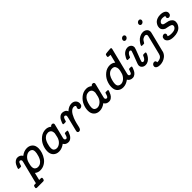

<svg xmlns="http://www.w3.org/2000/svg" viewBox="272 -2079 3664 3664"><g transform="rotate(-45 2104.0 -247.0)"><path d="M44.9 172.9Q48.8 130.9 64 123Q69.8 119.1 84 119.1H116.2L127.9 68.8L231.9 -344.2Q235.8 -360.4 235.8 -368.2Q235.8 -382.3 224.4 -392.1Q212.9 -401.9 200.2 -401.9Q182.1 -401.9 171.6 -381.3Q161.1 -360.8 155 -336.4Q148.9 -312 144 -308.1Q139.2 -304.2 126 -304.2H90.8Q69.8 -304.2 69.8 -316.9Q69.8 -324.7 78.4 -348.9Q86.9 -373 103 -403.1Q119.1 -433.1 148.7 -455.6Q178.2 -478 212.9 -478Q281.7 -478 314.9 -420.9Q388.2 -478 466.8 -478Q533.7 -478 578.9 -436.5Q624 -395 624 -314Q624 -263.2 605.5 -208Q586.9 -152.8 554 -104.5Q521 -56.2 467.5 -25.1Q414.1 5.9 351.1 5.9Q288.1 5.9 241.2 -33.2L204.1 119.1H246.1Q274.9 119.1 274.9 140.1Q274.9 160.2 265.1 180.2Q259.3 193.8 237.3 193.8Q236.8 193.8 235.8 193.8H75.2Q44.9 193.8 44.9 172.9ZM279.8 -163.1Q279.8 -113.3 305.4 -91.6Q331.1 -69.8 363.8 -69.8Q403.8 -69.8 435.3 -91.3Q466.8 -112.8 484.9 -143.3Q502.9 -173.8 514.4 -210.4Q525.9 -247.1 530 -272.9Q534.2 -298.8 534.2 -315.9Q534.2 -362.8 510.5 -382.3Q486.8 -401.9 453.1 -401.9Q403.3 -401.9 358.6 -361.3Q314 -320.8 297.9 -258.8Q297.9 -256.8 292.5 -236.8Q287.1 -216.8 283.4 -198.5Q279.8 -180.2 279.8 -163.1Z M699.7 -157.2Q699.7 -228 730.2 -300Q760.7 -372.1 825.7 -425Q890.6 -478 973.6 -478Q1036.6 -478 1085 -437Q1102.1 -461.9 1128.9 -461.9Q1146 -461.9 1156 -451.9Q1166 -441.9 1166 -426.8Q1166 -421.9 1157.7 -390.1L1091.8 -126Q1088.9 -116.2 1088.9 -105Q1088.9 -89.8 1099.9 -79.8Q1110.8 -69.8 1123.5 -69.8Q1141.6 -69.8 1152.6 -90.3Q1163.6 -110.8 1169.7 -135.5Q1175.8 -160.2 1179.7 -164.1Q1185.5 -168.9 1199.7 -168.9H1231.9Q1254.9 -168.9 1254.9 -154.8Q1254.9 -147.9 1246.3 -124.5Q1237.8 -101.1 1222.2 -70.6Q1206.5 -40 1176.8 -17.1Q1147 5.9 1111.8 5.9Q1041 5.9 1009.8 -50.8Q935.1 5.9 859.4 5.9Q858.9 5.9 857.9 5.9Q787.1 5.9 743.4 -37.6Q699.7 -81.1 699.7 -157.2ZM791 -155.8Q791 -108.9 814.5 -89.4Q837.9 -69.8 871.6 -69.8Q920.4 -69.8 965.1 -109.4Q1009.8 -148.9 1026.9 -214.8Q1044.9 -288.1 1044.9 -299.8Q1044.9 -357.9 1019.3 -379.9Q993.7 -401.9 960 -401.9Q919.9 -401.9 888.4 -380.4Q856.9 -358.9 839.4 -328.4Q821.8 -297.9 810.3 -261.5Q798.8 -225.1 794.9 -199Q791 -172.9 791 -155.8Z M1276.4 -317.9Q1276.4 -324.7 1284.9 -347.9Q1293.5 -371.1 1309.1 -401.6Q1324.7 -432.1 1354.5 -455.1Q1384.3 -478 1420.4 -478Q1448.2 -478 1480 -463.6Q1511.7 -449.2 1525.4 -412.1Q1595.2 -478 1671.4 -478Q1723.1 -478 1755.4 -447Q1787.6 -416 1787.6 -369.1Q1787.6 -328.1 1768.1 -309.6Q1748.5 -291 1725.6 -291Q1708.5 -291 1696.5 -301.5Q1684.6 -312 1684.6 -329.1Q1684.6 -342.3 1692.1 -356.2Q1699.7 -370.1 1699.7 -375Q1699.7 -383.8 1688.2 -392.8Q1676.8 -401.9 1657.7 -401.9Q1570.8 -401.9 1508.3 -247.1Q1489.3 -199.2 1475.3 -144Q1461.4 -88.9 1456.1 -61Q1450.7 -33.2 1437 -14.2Q1423.3 4.9 1398.4 4.9Q1383.3 4.9 1372.8 -4.6Q1362.3 -14.2 1362.3 -28.8Q1362.3 -37.6 1366.7 -54.2L1434.6 -327.1Q1442.4 -356.9 1442.4 -368.2Q1442.4 -383.3 1431.4 -392.6Q1420.4 -401.9 1408.7 -401.9Q1391.6 -401.9 1380.6 -382.8Q1369.6 -363.8 1363 -338.9Q1356.4 -314 1354.5 -311Q1349.6 -304.2 1324.7 -304.2H1300.3Q1276.4 -303.7 1276.4 -317.9Z M1795.4 -157.2Q1795.4 -228 1825.9 -300Q1856.4 -372.1 1921.4 -425Q1986.3 -478 2069.3 -478Q2132.3 -478 2180.7 -437Q2197.8 -461.9 2224.6 -461.9Q2241.7 -461.9 2251.7 -451.9Q2261.7 -441.9 2261.7 -426.8Q2261.7 -421.9 2253.4 -390.1L2187.5 -126Q2184.6 -116.2 2184.6 -105Q2184.6 -89.8 2195.6 -79.8Q2206.5 -69.8 2219.2 -69.8Q2237.3 -69.8 2248.3 -90.3Q2259.3 -110.8 2265.4 -135.5Q2271.5 -160.2 2275.4 -164.1Q2281.2 -168.9 2295.4 -168.9H2327.6Q2350.6 -168.9 2350.6 -154.8Q2350.6 -147.9 2342 -124.5Q2333.5 -101.1 2317.9 -70.6Q2302.2 -40 2272.5 -17.1Q2242.7 5.9 2207.5 5.9Q2136.7 5.9 2105.5 -50.8Q2030.8 5.9 1955.1 5.9Q1954.6 5.9 1953.6 5.9Q1882.8 5.9 1839.1 -37.6Q1795.4 -81.1 1795.4 -157.2ZM1886.7 -155.8Q1886.7 -108.9 1910.2 -89.4Q1933.6 -69.8 1967.3 -69.8Q2016.1 -69.8 2060.8 -109.4Q2105.5 -148.9 2122.6 -214.8Q2140.6 -288.1 2140.6 -299.8Q2140.6 -357.9 2115 -379.9Q2089.4 -401.9 2055.7 -401.9Q2015.6 -401.9 1984.1 -380.4Q1952.6 -358.9 1935.1 -328.4Q1917.5 -297.9 1906 -261.5Q1894.5 -225.1 1890.6 -199Q1886.7 -172.9 1886.7 -155.8Z M2431.2 -157.2Q2431.2 -229 2462.2 -301Q2493.2 -373 2558.1 -425.5Q2623 -478 2705.1 -478Q2767.1 -478 2814.5 -438L2856.4 -606Q2847.7 -606.9 2834 -607.4Q2820.3 -607.9 2813.2 -608.4Q2806.2 -608.9 2798.6 -610.4Q2791 -611.8 2788.1 -616.5Q2785.2 -621.1 2785.2 -628.9Q2789.1 -668 2802.2 -678.2Q2807.1 -682.1 2841.1 -686Q2875 -689.9 2906.2 -691.9L2937 -693.8Q2959 -693.8 2959 -673.8Q2959 -669.9 2957 -660.2L2825.2 -131.8Q2820.3 -109.9 2820.3 -105Q2820.3 -88.9 2831.8 -79.3Q2843.3 -69.8 2855 -69.8Q2873 -69.8 2884 -90.8Q2895 -111.8 2901.6 -136.5Q2908.2 -161.1 2912.1 -165Q2917 -168.9 2931.2 -168.9H2958Q2985.8 -168.9 2986.3 -153.8Q2986.3 -147 2977.8 -124Q2969.2 -101.1 2953.6 -70.6Q2938 -40 2908.2 -17.1Q2878.4 5.9 2843.3 5.9Q2772.5 5.9 2741.2 -50.8Q2666.5 5.9 2590.8 5.9Q2590.3 5.9 2589.4 5.9Q2521.5 5.9 2476.3 -35.6Q2431.2 -77.1 2431.2 -157.2ZM2522.5 -155.8Q2522.5 -108.9 2545.9 -89.4Q2569.3 -69.8 2603 -69.8Q2647.9 -69.8 2688.5 -103.5Q2729 -137.2 2750 -187Q2751 -189.9 2757.6 -210.9Q2764.2 -231.9 2770.3 -260Q2776.4 -288.1 2776.4 -303.2Q2776.4 -341.3 2757.8 -371.6Q2739.3 -401.9 2691.2 -401.9Q2643.1 -401.9 2607.2 -370.8Q2571.3 -339.8 2554.2 -295.4Q2537.1 -251 2529.8 -214.8Q2522.5 -178.7 2522.5 -155.8Z M3008.8 -317.9Q3008.8 -330.1 3021 -355.5Q3033.2 -380.9 3053.5 -408.9Q3073.7 -437 3108.4 -457.5Q3143.1 -478 3181.2 -478Q3224.1 -478 3252.9 -453.1Q3281.7 -428.2 3281.7 -388.2V-381.8Q3281.7 -364.7 3231.4 -237.3Q3181.2 -109.9 3181.2 -97.2Q3181.2 -85 3189 -77.4Q3196.8 -69.8 3208 -69.8Q3231.9 -69.8 3252.4 -94.5Q3272.9 -119.1 3284.2 -151.9Q3291 -168.9 3309.1 -168.9H3347.2Q3365.7 -168.9 3365.7 -155.3Q3365.7 -141.6 3353.8 -116.7Q3341.8 -91.8 3320.8 -63.5Q3299.8 -35.2 3265.4 -14.6Q3231 5.9 3192.9 5.9Q3149.9 5.9 3120.8 -19Q3091.8 -43.9 3091.8 -84Q3091.8 -100.1 3104 -133.8Q3192.9 -364.7 3192.9 -375Q3192.9 -386.2 3185.3 -394Q3177.7 -401.9 3166 -401.9Q3146 -401.9 3127 -382.8Q3107.9 -363.8 3096.2 -335.9Q3094.2 -331.1 3091.6 -323.5Q3088.9 -315.9 3087.9 -314Q3086.9 -312 3084 -308.6Q3081.1 -305.2 3076.9 -304.7Q3072.8 -304.2 3065.9 -304.2H3026.9Q3008.8 -303.7 3008.8 -317.9ZM3217.8 -637.2Q3217.8 -658.2 3235.4 -676Q3252.9 -693.8 3275.9 -693.8Q3293 -693.8 3304.9 -682.9Q3316.9 -671.9 3316.9 -653.8Q3316.9 -632.8 3298.8 -615Q3280.8 -597.2 3257.8 -597.2Q3239.7 -597.2 3228.8 -608.6Q3217.8 -620.1 3217.8 -637.2Z M3285.6 138.2Q3285.6 112.3 3304.2 94.7Q3322.8 77.1 3345.7 77.1Q3385.7 77.1 3385.7 119.1V125H3386.7Q3410.6 125 3422.9 123Q3506.8 109.9 3522.9 29.8L3615.7 -341.8Q3619.6 -357.9 3619.6 -367.2Q3619.6 -383.3 3608.2 -392.6Q3596.7 -401.9 3579.6 -401.9Q3555.7 -401.9 3525.6 -384Q3495.6 -366.2 3474.6 -323.2Q3468.8 -310.1 3463.9 -307.1Q3459 -304.2 3447.8 -304.2H3412.6Q3390.6 -304.2 3390.6 -315.9Q3390.6 -327.1 3405.8 -352.5Q3420.9 -377.9 3445.8 -406.5Q3470.7 -435.1 3511.7 -456.5Q3552.7 -478 3595.7 -478Q3643.6 -478 3676.3 -450.4Q3709 -422.9 3709 -378.9Q3709 -362.8 3699.7 -330.1L3607.9 37.1Q3607.9 38.1 3606.4 44.4Q3605 50.8 3604 55.4Q3603 60.1 3599.9 68.6Q3596.7 77.1 3593.3 83.5Q3589.8 89.8 3584.2 99.4Q3578.6 108.9 3572.3 116.9Q3565.9 125 3556.4 134.5Q3546.9 144 3535.6 151.9Q3471.7 199.7 3387.7 200.2Q3340.8 200.2 3313.2 183.1Q3285.6 166 3285.6 138.2ZM3647 -637.2Q3647 -658.2 3664.8 -676Q3682.6 -693.8 3706.1 -693.8Q3724.1 -693.8 3734.9 -682.4Q3745.6 -670.9 3745.6 -653.8Q3745.6 -632.8 3727.8 -615Q3710 -597.2 3687 -597.2Q3668.9 -597.2 3658 -608.6Q3647 -620.1 3647 -637.2Z M3788.6 -96.2Q3788.6 -130.4 3807.6 -148.7Q3826.7 -167 3849.6 -167Q3866.7 -167 3878.7 -156Q3890.6 -145 3890.6 -127.9Q3890.6 -109.9 3876.5 -90.8V-89.8Q3904.3 -69.8 3966.8 -69.8Q4037.6 -69.8 4068.6 -94.5Q4099.6 -119.1 4099.6 -148.9Q4099.6 -173.8 4075.2 -186.5Q4050.8 -199.2 4007.3 -206.5Q3963.9 -213.9 3951.7 -217.8Q3921.9 -229 3899.2 -254.9Q3876.5 -280.8 3876.5 -317.9Q3876.5 -332 3880.6 -350.1Q3884.8 -368.2 3897.7 -391.6Q3910.6 -415 3930.7 -433.6Q3950.7 -452.1 3986.1 -465.1Q4021.5 -478 4066.9 -478Q4130.9 -478 4169.2 -453.6Q4207.5 -429.2 4207.5 -388.2Q4207.5 -355 4188.7 -338.4Q4169.9 -321.8 4149.9 -321.8Q4133.8 -321.8 4122.3 -332.3Q4110.8 -342.8 4110.8 -358.9Q4110.8 -372.1 4119.6 -390.1Q4096.7 -402.8 4056.6 -402.8Q4055.2 -402.8 4053.7 -402.8Q4010.7 -402.8 3986.3 -382.3Q3961.9 -361.8 3961.9 -337.9Q3961.9 -315.9 3981.7 -305.9Q4001.5 -295.9 4041 -289.6Q4080.6 -283.2 4096.7 -276.9Q4132.8 -264.6 4158.2 -237.3Q4183.6 -210 4183.6 -168.9Q4183.6 -151.9 4178.7 -131.8Q4173.8 -111.8 4158.7 -86.4Q4143.6 -61 4120.1 -41.5Q4096.7 -22 4054.2 -8.1Q4011.7 5.9 3956.5 5.9Q3870.6 5.9 3829.6 -24.7Q3788.6 -55.2 3788.6 -96.2Z"/></g></svg>

Font: CMU Concrete
Style: BoldItalic
Weight: 700
Italic angle: -14.04°
Version: Version 0.7.0